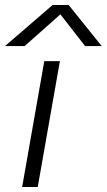

<svg xmlns="http://www.w3.org/2000/svg" viewBox="-34 -743 424 763"><path d="M175 -723H239L370 -560H304L206 -686L64 -560H-14ZM142 -500H204L116 0H54Z"/></svg>

Font: Overused Grotesk Book
Style: Italic
Weight: 350
Italic angle: -10°
Version: Version 0.003